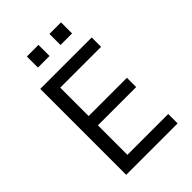

<svg xmlns="http://www.w3.org/2000/svg" viewBox="-256 -1004 1114 1114"><g transform="rotate(-45 301.5 -446.5)"><path d="M102 0V-705H524V-628H189V-395H503V-319H189V-77H524V0ZM365 -802V-893H460V-802ZM180 -802V-893H275V-802Z"/></g></svg>

Font: Nunito Sans 7pt SemiCondensed
Style: Regular
Weight: 400
Width: 4
Designer: Vernon Adams
Foundry: Vernon Adams
Version: Version 3.101;gftools[0.9.27]